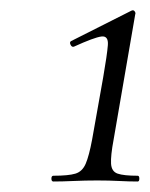

<svg xmlns="http://www.w3.org/2000/svg" viewBox="-20 -749 286 366"><path d="M81.8 -403Q78 -403 78 -408.5Q78 -414 81.8 -414Q110.4 -414 123.7 -418Q137 -422 143.4 -437Q149.8 -452 155.6 -483L176.6 -601Q184.2 -644.8 185.6 -663Q187 -681.2 173.2 -679.4Q159.4 -677.6 120.8 -660Q116.8 -658.8 114.4 -663.9Q112 -669 115.8 -670.8L230.4 -728.6Q234.4 -730.6 236.7 -727.4Q239 -724.2 237.8 -721.8L196.6 -483Q190.8 -452 191.7 -437Q192.6 -422 204.3 -418Q216 -414 242.4 -414Q245.6 -414 245.6 -408.5Q245.6 -403 242.4 -403Q226 -403 207 -404Q188 -405 165.2 -405Q142.6 -405 120.5 -404Q98.4 -403 81.8 -403Z"/></svg>

Font: Cormorant Light
Style: Italic
Weight: 300
Italic angle: -10°
Designer: Christian Thalmann (Catharsis Fonts)
Foundry: Catharsis Fonts
Version: Version 4.000